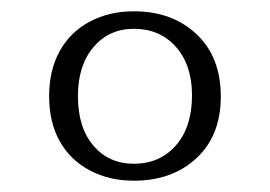

<svg xmlns="http://www.w3.org/2000/svg" viewBox="-20 -711 478 340"><path d="M217 -391Q174 -391 139.5 -409Q105 -427 86 -460.5Q67 -494 67 -541Q67 -587 86 -621Q105 -655 139.5 -673Q174 -691 217 -691Q285 -691 328 -650.5Q371 -610 371 -540Q371 -471 328 -431Q285 -391 217 -391ZM217 -421Q263 -421 291.5 -453.5Q320 -486 320 -542Q320 -596 291.5 -628Q263 -660 217 -660Q173 -660 145.5 -627.5Q118 -595 118 -541Q118 -485 145.5 -453Q173 -421 217 -421Z"/></svg>

Font: Montagu Slab 144pt Light
Style: Regular
Weight: 300
Designer: Florian Karsten
Foundry: Florian Karsten
Version: Version 1.000